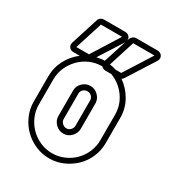

<svg xmlns="http://www.w3.org/2000/svg" viewBox="-179 -851 898 975"><g transform="rotate(30 270.5 -364.0)"><path d="M115 -718Q117 -726 125.5 -732.5Q134 -739 144 -739H268Q284 -739 293 -729.5Q302 -720 300 -707L304 -718Q307 -726 315.5 -732.5Q324 -739 333 -739H458Q478 -739 486.5 -724Q495 -709 484 -692L382 -532Q378 -526 372 -523Q414 -494 440 -448Q466 -402 466 -348V-200Q466 -157 449.5 -118.5Q433 -80 404 -51.5Q375 -23 336.5 -6Q298 11 255 11Q212 11 173.5 -6Q135 -23 106.5 -51.5Q78 -80 61 -118.5Q44 -157 44 -200V-348Q44 -400 67.5 -444.5Q91 -489 130 -518H93Q76 -518 67.5 -530Q59 -542 64 -558ZM255 -529Q218 -529 185 -514.5Q152 -500 127.5 -475Q103 -450 88.5 -417.5Q74 -385 74 -348V-200Q74 -163 88.5 -130Q103 -97 127.5 -72.5Q152 -48 185 -33.5Q218 -19 255 -19Q292 -19 325 -33.5Q358 -48 382.5 -72.5Q407 -97 421 -130Q435 -163 435 -200V-348Q435 -406 401.5 -452Q368 -498 315 -518H282Q266 -518 257 -529ZM189 -348Q189 -375 208.5 -394Q228 -413 255 -413Q281 -413 300.5 -393.5Q320 -374 320 -348V-200Q320 -174 301 -154Q282 -134 255 -134Q228 -134 208.5 -153.5Q189 -173 189 -200ZM93 -548H167L268 -709H144ZM285 -557Q304 -554 324 -548H356L458 -709H333ZM220 -200Q220 -186 230.5 -175.5Q241 -165 255 -165Q269 -165 279 -175.5Q289 -186 289 -200V-348Q289 -362 279 -372Q269 -382 255 -382Q241 -382 230.5 -372.5Q220 -363 220 -348ZM207 -554Q218 -556 229.5 -558Q241 -560 253 -560L296 -694Q296 -693 295.5 -693Q295 -693 295 -692Z"/></g></svg>

Font: Lichte PostBus
Style: Regular
Weight: 400
Designer: Peter Wiegel
Version: Version 1.001